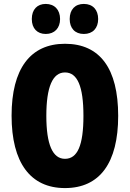

<svg xmlns="http://www.w3.org/2000/svg" viewBox="-20 -948 661 978"><path d="M142 -851C142 -803 170 -775 213 -775C258 -775 286 -805 286 -851C286 -898 258 -928 213 -928C170 -928 142 -900 142 -851ZM335 -851C335 -804 362 -775 407 -775C453 -775 480 -805 480 -851C480 -898 453 -928 407 -928C363 -928 335 -900 335 -851ZM582 -358C582 -599 489 -725 311 -725C134 -725 39 -597 39 -359C39 -119 135 10 311 10C488 10 582 -118 582 -358ZM216 -358C216 -505 248 -579 311 -579C374 -579 405 -509 405 -358C405 -208 375 -139 311 -139C248 -139 216 -212 216 -358Z"/></svg>

Font: Noto Sans Myanmar ExtraCondensed Black
Style: Regular
Weight: 900
Width: 2
Designer: Monotype Design Team
Foundry: Monotype Imaging Inc.
Version: Version 2.107